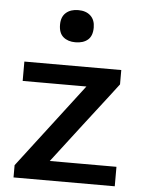

<svg xmlns="http://www.w3.org/2000/svg" viewBox="-53 -778 610 820"><g transform="rotate(5 252.0 -368.0)"><path d="M36 0V-52.5Q76.5 -105.5 115.2 -156.2Q154 -207 188.5 -252L339 -449L353 -414H248Q222.5 -414 187 -414Q151.5 -414 112.5 -414Q73.5 -414 39 -414V-497H454.5V-435.5Q436 -411 411.5 -379.2Q387 -347.5 361 -313.8Q335 -280 311 -249L163.5 -56.5L152.5 -83.5H267.5Q293.5 -83.5 328.8 -83.5Q364 -83.5 401 -83.5Q438 -83.5 470 -83.5V0ZM248.5 -598Q216.5 -598 196.8 -614.8Q177 -631.5 177 -667.5Q177 -701 196.8 -718.5Q216.5 -736 249.5 -736Q283 -736 302.2 -718Q321.5 -700 321.5 -667.5Q321.5 -631.5 302 -614.8Q282.5 -598 248.5 -598Z"/></g></svg>

Font: Commissioner Thin Medium
Style: Regular
Weight: 500
Version: Version 1.000